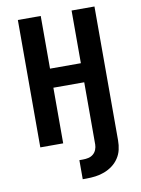

<svg xmlns="http://www.w3.org/2000/svg" viewBox="-102 -803 803 1091"><g transform="rotate(-10 300.0 -257.5)"><path d="M306 220H285V110H306Q322 110 337.5 106.5Q353 103 365 93Q377 83 383 68Q389 53 389 38V-321H211V0H79V-735H211V-431H389V-735H521V38Q521 65 515 91Q509 117 494 139.5Q479 162 457.5 178Q436 194 411 203.5Q386 213 359.5 216.5Q333 220 306 220Z"/></g></svg>

Font: Iosevka SS04 XBd Ex
Style: Regular
Weight: 800
Width: 7
Monospace: yes
Designer: Belleve Invis
Foundry: Belleve Invis
Version: Version 19.0.0; ttfautohint (v1.8.4)